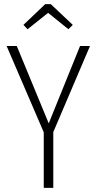

<svg xmlns="http://www.w3.org/2000/svg" viewBox="-20 -906 466 926"><path d="M414 -684 237 -269V0H191V-268L12 -684H61L215 -311L366 -684ZM113 -765 93 -786 198 -886H225L331 -786L310 -765L212 -844Z"/></svg>

Font: Fira Sans Extra Condensed ExtraLight
Style: Regular
Weight: 275
Width: 1
Designer: Carrois Corporate & Edenspiekermann AG
Foundry: Carrois Corporate GbR & Edenspiekermann AG
Version: Version 4.203